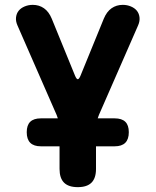

<svg xmlns="http://www.w3.org/2000/svg" viewBox="-20 -760 640 790"><path d="M300 10Q262 10 243.5 -8.5Q225 -27 225 -65V-158H148Q119 -158 104.5 -172.5Q90 -187 90 -216Q90 -245 104.5 -259Q119 -273 148 -273H218Q216 -280 213 -287L52 -655Q44 -673 46 -689Q48 -705 57 -716Q66 -727 81.5 -733.5Q97 -740 115 -740Q141 -740 161 -726Q181 -712 193 -683L289 -448Q295 -434 300 -434Q305 -434 311 -448L407 -683Q419 -712 439 -726Q459 -740 485 -740Q503 -740 518.5 -733.5Q534 -727 543 -716Q552 -705 554 -689Q556 -673 548 -655L387 -287Q384 -280 382 -273H452Q481 -273 495.5 -259Q510 -245 510 -216Q510 -187 495.5 -172.5Q481 -158 452 -158H375V-65Q375 -27 356.5 -8.5Q338 10 300 10Z"/></svg>

Font: Maple Mono NL ExtraBold
Style: Regular
Weight: 800
Monospace: yes
Designer: subframe7536
Version: Version 7.000